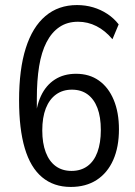

<svg xmlns="http://www.w3.org/2000/svg" viewBox="-20 -734 538 763"><path d="M261.2 8.9Q193.4 8.9 147.2 -29.8Q101 -68.5 78.4 -145.1Q55.8 -221.7 55.8 -335.2Q55.8 -458.6 82.4 -542.6Q108.9 -626.6 160.6 -670.3Q212.2 -713.9 285.9 -713.9Q319.6 -713.9 350.1 -704.9Q380.5 -695.9 406.3 -678.9Q432.2 -662 451.6 -637.2L426.9 -578.1Q397.9 -612.6 363.3 -630.1Q328.8 -647.6 290.1 -647.6Q247.2 -647.6 216.2 -626.5Q185.1 -605.5 164.9 -566.2Q144.7 -527 135.5 -470.7Q126.4 -414.4 126.4 -343.2V-251.8H120.3Q123 -310.4 142.8 -352.8Q162.6 -395.2 198.1 -418Q233.5 -440.8 282.3 -440.8Q335.3 -440.8 373.2 -413.8Q411.2 -386.8 431.9 -337.1Q452.7 -287.4 452.7 -219.9Q452.7 -149.5 429.9 -98.1Q407 -46.7 364.3 -18.9Q321.5 8.9 261.2 8.9ZM264.2 -54.8Q301.2 -54.8 327.4 -73.8Q353.6 -92.7 367.2 -129.5Q380.7 -166.3 380.7 -217.3Q380.7 -269.2 367.2 -304.7Q353.6 -340.3 328 -359Q302.5 -377.7 265.8 -377.7Q229.3 -377.7 202.8 -358.6Q176.3 -339.5 162.1 -303.5Q148 -267.4 148 -215.5Q148 -165.1 161.8 -128.8Q175.6 -92.5 201.5 -73.7Q227.5 -54.8 264.2 -54.8Z"/></svg>

Font: Nunito Sans 12pt ExtraLight Condensed
Style: Regular
Weight: 200
Width: 3
Version: Version 3.101;gftools[0.9.27]